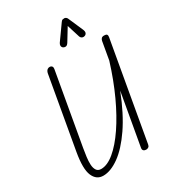

<svg xmlns="http://www.w3.org/2000/svg" viewBox="-277 -1337 1327 1486"><g transform="rotate(-30 386.0 -594.5)"><path d="M197 9Q136 9 109.5 -52.8Q83 -114.5 107.5 -255.5L219.5 -891Q221.5 -902 226.2 -910.5Q231 -919 238.8 -923.8Q246.5 -928.5 256.5 -928.5Q270.5 -928 276.8 -919.2Q283 -910.5 280.5 -896.5L167.5 -255Q161.5 -219.5 156.5 -182.5Q151.5 -145.5 153.2 -114.2Q155 -83 167.8 -63.8Q180.5 -44.5 209 -44.5Q264 -44.5 327 -96.8Q390 -149 454 -243.2Q518 -337.5 576.5 -464.2Q635 -591 681 -740L709 -900Q711.5 -912 718.8 -920.2Q726 -928.5 743 -928.5Q761.5 -928.5 767.2 -921Q773 -913.5 770.5 -899L617 -28Q615 -13.5 605.8 -6.8Q596.5 0 585 0Q571 0 562 -7.8Q553 -15.5 556 -32.5L638 -496.5Q571 -325.5 494 -213.2Q417 -101 340.2 -46Q263.5 9 197 9ZM612 -1000.5Q598 -995.5 586.8 -1001.5Q575.5 -1007.5 571.5 -1021L536.5 -1133L469 -1022.5Q457 -1003 443.2 -1002.2Q429.5 -1001.5 421 -1008.5Q410.5 -1018 411 -1029.8Q411.5 -1041.5 419 -1052L512 -1182.5Q520.5 -1195 528.8 -1196.5Q537 -1198 544.5 -1198Q549 -1198 556.5 -1193.5Q564 -1189 567.5 -1180.5L624 -1051Q634 -1029 628.8 -1016.5Q623.5 -1004 612 -1000.5Z"/></g></svg>

Font: Edu VIC WA NT Hand
Style: Regular
Weight: 400
Designer: Tina and Corey Anderson, Eben Sorkin, Mirko Velimirovic
Foundry: Google for Education
Version: Version 1.000